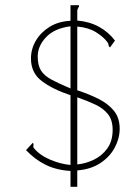

<svg xmlns="http://www.w3.org/2000/svg" viewBox="-20 -671 540 738"><path d="M251 47V-14Q197 -17 155.5 -37.5Q114 -58 80 -94L106 -122Q110 -119 108.5 -112.5Q107 -106 110 -102Q133 -74 173.5 -57Q214 -40 251 -37V-305Q182 -328 140.5 -359.5Q99 -391 99 -446Q99 -483 118 -515Q137 -547 171 -568Q205 -589 251 -591V-651H283Q284 -650 284 -648Q284 -646 281 -641.5Q278 -637 277 -630V-592Q324 -588 360.5 -568Q397 -548 422 -515L403 -489Q398 -491 397.5 -497.5Q397 -504 392 -510Q377 -530 348.5 -547.5Q320 -565 277 -569V-324Q323 -309 359.5 -290.5Q396 -272 418 -245Q440 -218 440 -176Q440 -139 421 -103.5Q402 -68 365.5 -44Q329 -20 277 -16V47ZM251 -331V-570Q189 -562 157 -528Q125 -494 125 -454Q125 -420 137.5 -400Q150 -380 178 -365Q206 -350 251 -331ZM277 -39Q309 -42 340.5 -57Q372 -72 392.5 -100.5Q413 -129 413 -172Q413 -209 395.5 -231.5Q378 -254 347.5 -268.5Q317 -283 277 -297Z"/></svg>

Font: Inconsolata ExtraLight
Style: Regular
Weight: 200
Monospace: yes
Designer: Raph Levien, Cyreal, Brenton Simpson
Foundry: Raph Levien, Cyreal, Google
Version: Version 3.001; ttfautohint (v1.8.2.53-6de2)